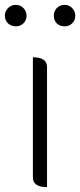

<svg xmlns="http://www.w3.org/2000/svg" viewBox="-35 -768 329 788"><path d="M158 0Q100 0 100 -40V-533Q158 -533 158 -493V0ZM30 -660Q11 -660 -2 -672Q-15 -685 -15 -703Q-15 -722 -2 -735Q11 -748 30 -748Q48 -748 61 -735Q74 -722 74 -703Q74 -685 61 -672Q48 -660 30 -660ZM198 -672Q186 -685 186 -703Q186 -722 198 -735Q211 -748 230 -748Q249 -748 261 -735Q274 -722 274 -703Q274 -685 261 -672Q249 -660 230 -660Q211 -660 198 -672Z"/></svg>

Font: Swei Half Moon CJK SC
Style: Light
Weight: 300
Version: Version 2.071